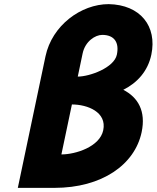

<svg xmlns="http://www.w3.org/2000/svg" viewBox="-20 -895 759 930"><path d="M356.7 -524 380.2 -636C392.6 -695 441.2 -726 475.2 -726C533.2 -726 558.6 -690 546 -630C532.7 -567 414.7 -524 356.7 -524ZM328.3 -389C404.3 -389 498.5 -352 480 -264C463.2 -184 346.4 -147 277.4 -147ZM243.3 15C473.3 15 632.9 -97 666.1 -255C687.4 -356 649.4 -423 577.2 -460C645.4 -494 696.4 -551 713 -630C742 -768 659.9 -872 506.5 -875C372.5 -875 231.8 -772 200.3 -622L166.2 -460L137.8 -325L66.3 15Z"/></svg>

Font: Hussar
Style: BdOblTwo
Weight: 700
Foundry: Cannot Into Space Fonts
Version: Version 2.00